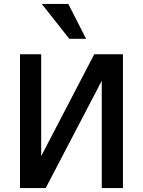

<svg xmlns="http://www.w3.org/2000/svg" viewBox="-20 -950 722 970"><path d="M81.1 0V-675.8H188V-161.1L456.1 -675.8H601.1V0H494.1V-542L210.9 0ZM330.1 -753.9 190.9 -930.2H325.2L415 -753.9Z"/></svg>

Font: Clear Sans Medium
Style: Regular
Weight: 500
Foundry: Intel Corporation
Version: Version 1.00